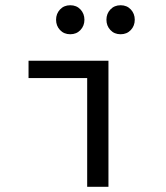

<svg xmlns="http://www.w3.org/2000/svg" viewBox="-20 -720 640 740"><path d="M316 0V-419H90V-486H398V0ZM250.7 -588Q226.6 -588 211.3 -604.3Q196.1 -620.6 196.1 -643.9Q196.1 -667.2 211.4 -683.5Q226.7 -699.8 250.8 -699.8Q275 -699.8 290.2 -683.5Q305.4 -667.2 305.4 -643.9Q305.4 -620.6 290.1 -604.3Q274.8 -588 250.7 -588ZM444.8 -588Q420.6 -588 405.4 -604.3Q390.2 -620.6 390.2 -643.9Q390.2 -667.2 405.5 -683.5Q420.8 -699.8 444.9 -699.8Q469 -699.8 484.2 -683.5Q499.4 -667.2 499.4 -643.9Q499.4 -620.6 484.2 -604.3Q468.9 -588 444.8 -588Z"/></svg>

Font: Source Code Pro ExtraLight
Style: Regular
Weight: 200
Monospace: yes
Designer: Paul D. Hunt, Teo Tuominen
Foundry: Adobe
Version: Version 1.026;hotconv 1.1.0;makeotfexe 2.6.0